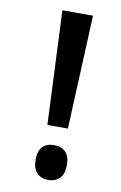

<svg xmlns="http://www.w3.org/2000/svg" viewBox="-83 -762 517 821"><g transform="rotate(10 175.0 -351.5)"><path d="M142 -220 120 -714H253L231 -220ZM118 -65Q118 -140 187 -140Q218 -140 236 -121.5Q254 -103 254 -65Q254 -27 235.5 -8Q217 11 187 11Q154 11 136 -8.5Q118 -28 118 -65Z"/></g></svg>

Font: Noto Sans Devanagari UI ExtraCondensed SemiBold
Style: Regular
Weight: 600
Width: 2
Designer: Jelle Bosma - Monotype Design Team
Foundry: Monotype Imaging Inc.
Version: Version 2.004; ttfautohint (v1.8.4.7-5d5b)